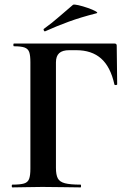

<svg xmlns="http://www.w3.org/2000/svg" viewBox="-20 -814 566 834"><path d="M34 0Q31 0 31 -6Q31 -12 34 -12Q68 -12 84.5 -17Q101 -22 106.5 -37Q112 -52 112 -81V-544Q112 -573 107 -587.5Q102 -602 87 -607.5Q72 -613 41 -613Q38 -613 38 -619Q38 -625 41 -625H477Q487 -625 487 -616L489 -448Q489 -445 483.5 -444.5Q478 -444 477 -447Q460 -524 419 -560Q378 -596 311 -596H281Q251 -596 237 -583Q223 -570 223 -543V-85Q223 -55 231 -39.5Q239 -24 262 -18Q285 -12 330 -12Q332 -12 332 -6Q332 0 330 0Q296 0 256.5 -1Q217 -2 164 -2Q128 -2 94 -1Q60 0 34 0ZM176 -678Q172 -677 170 -682.5Q168 -688 171 -689Q207 -715 237 -741.5Q267 -768 297 -793Q301 -796 320.5 -791.5Q340 -787 361.5 -779.5Q383 -772 395.5 -765Q408 -758 398 -756Q331 -739 279 -720Q227 -701 176 -678Z"/></svg>

Font: Cormorant Light
Style: Regular
Weight: 300
Designer: Christian Thalmann (Catharsis Fonts)
Foundry: Catharsis Fonts
Version: Version 4.000